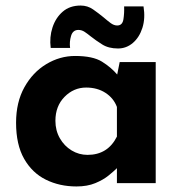

<svg xmlns="http://www.w3.org/2000/svg" viewBox="-20 -661 654 693"><path d="M256 12Q195 12 145.5 -12.5Q96 -37 67 -88Q38 -139 38 -218Q38 -292 68 -346Q98 -400 147 -429.5Q196 -459 251 -459Q315 -459 348 -438.5Q381 -418 403 -392L412 -437H542V0H402V-54Q392 -44 372.5 -28Q353 -12 324 0Q295 12 256 12ZM296 -102Q369 -102 402 -168V-275Q390 -307 360.5 -326Q331 -345 291 -345Q246 -345 213 -311.5Q180 -278 180 -225Q180 -190 196 -162Q212 -134 238.5 -118Q265 -102 296 -102ZM406 -486Q372 -486 349 -500.5Q326 -515 307 -530Q296 -539 285.5 -546Q275 -553 263 -553Q243 -553 236.5 -531.5Q230 -510 233 -488H163Q158 -527 169.5 -562Q181 -597 206.5 -619Q232 -641 271 -641Q296 -641 316 -627Q336 -613 353 -599Q367 -587 379 -578Q391 -569 403 -569Q422 -569 425.5 -591.5Q429 -614 428 -638H498Q505 -595 494 -560.5Q483 -526 459.5 -506Q436 -486 406 -486Z"/></svg>

Font: Reem Kufi
Style: Bold
Weight: 700
Designer: Khaled Hosny
Version: Version 1.001